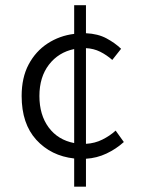

<svg xmlns="http://www.w3.org/2000/svg" viewBox="-20 -672 530 723"><path d="M259.3 30.8V-75.2Q171.9 -85 116.7 -145.5Q61.5 -206.1 61.5 -310.5Q61.5 -379.9 87.9 -429.4Q114.3 -479 159.2 -508.3Q204.1 -537.6 259.3 -544.4V-652.3H303.7V-546.9Q348.6 -544.9 380.9 -527.6Q413.1 -510.3 436 -488.3L402.8 -446.3Q381.8 -464.8 357.4 -477.1Q333 -489.3 303.7 -490.7V-130.4Q337.4 -132.3 365.7 -146.5Q394 -160.6 415.5 -180.2L446.3 -137.2Q417 -110.8 380.9 -93.8Q344.7 -76.7 303.7 -74.2V30.8ZM259.3 -133.3V-487.3Q200.2 -475.1 164.3 -428.5Q128.4 -381.8 128.4 -310.5Q128.4 -239.3 163.3 -192.1Q198.2 -145 259.3 -133.3Z"/></svg>

Font: Varta Light Light
Style: Regular
Weight: 300
Version: Version 1.004